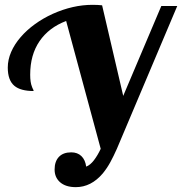

<svg xmlns="http://www.w3.org/2000/svg" viewBox="-20 -770 754 795"><path d="M228 -16.1Q206.1 -36.1 206.1 -67.9Q206.1 -101.6 223.9 -120.4Q241.7 -139.2 274.9 -139.2Q300.8 -139.2 316.9 -123.8Q333 -108.4 336.9 -80.1Q353.5 -86.4 368.9 -106.4Q384.3 -126.5 397 -153.8L253.9 -683.1Q182.6 -656.2 143.8 -599.6Q105 -543 105 -460.9Q105 -428.7 112.3 -411.1Q114.3 -404.8 117.2 -399.9Q119.1 -396.5 119.1 -393.1Q65.4 -393.1 39.6 -414.6Q12.2 -437.5 12.2 -490.2Q12.2 -522.5 26.1 -554.7Q40 -586.9 65.9 -616.7Q90.8 -645.5 124.5 -669.9Q158.2 -694.3 197.8 -712.4Q281.7 -750 362.8 -750Q385.3 -750 402.8 -748L490.2 -373L647.9 -745.1H713.9L463.9 -153.8Q450.2 -123 436.8 -98.4Q423.3 -73.7 405.8 -52.2Q357.4 4.9 293.9 4.9Q251.5 4.9 228 -16.1Z"/></svg>

Font: Pattaya
Style: Regular
Weight: 400
Designer: Pablo Impallari / Thai characters Designed by Thanarat Vachiruckul and Suppakit Chalermlarp
Foundry: Pablo Impallari
Version: Version 2.001